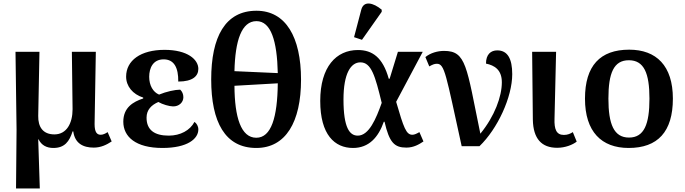

<svg xmlns="http://www.w3.org/2000/svg" viewBox="-20 -830 3890 1090"><path d="M71 240H206L197 -39H199C215 -6 244 10 283 10C347 10 374 -27 392 -84H396C405 -16 452 8 512 8C553 8 585 -8 614 -27L591 -80C578 -71 564 -65 552 -65C531 -65 517 -78 517 -126L524 -536H388L392 -210C392 -130 358 -67 289 -67C223 -67 196 -110 197 -172L204 -536H68L74 -94Z M902 10C1046 10 1106 -43 1106 -95C1106 -114 1096 -130 1084 -138C1059 -90 1004 -60 938 -60C857 -60 812 -92 812 -162C812 -207 840 -234 879 -251C903 -237 942 -226 962 -226C995 -225 1021 -248 1021 -278C1021 -296 1014 -311 1003 -321C974 -321 924 -310 883 -293C849 -307 827 -345 827 -394C827 -443 848 -493 909 -493C969 -493 993 -445 992 -367C1074 -367 1106 -398 1106 -439C1106 -492 1045 -547 914 -547C779 -547 696 -487 696 -395C696 -341 733 -295 793 -276V-271C735 -252 680 -219 680 -139C680 -54 750 10 902 10Z M1435 10C1602 10 1689 -137 1689 -378C1689 -620 1602 -769 1436 -769C1258 -769 1179 -620 1179 -379C1179 -137 1258 10 1435 10ZM1557 -415 1311 -426C1315 -599 1351 -710 1436 -710C1518 -710 1553 -599 1557 -415ZM1435 -48C1348 -48 1312 -164 1311 -343L1557 -357C1555 -164 1520 -48 1435 -48Z M2035 -604 2147 -763V-775C2099 -815 2045 -828 2031 -775L1990 -619ZM1984 10C2074 10 2128 -50 2159 -139H2163C2190 -21 2219 8 2287 8C2329 8 2360 -11 2384 -27L2361 -80C2345 -71 2333 -65 2321 -65C2286 -65 2272 -104 2229 -252L2380 -536H2239L2192 -383H2187C2153 -505 2093 -546 2012 -546C1889 -546 1798 -451 1798 -257C1798 -65 1880 10 1984 10ZM2011 -60C1965 -60 1930 -104 1930 -265C1930 -414 1972 -476 2026 -476C2088 -476 2110 -399 2147 -246C2115 -156 2075 -60 2011 -60Z M2601 0H2702C2805 -99 2888 -279 2888 -409C2888 -496 2862 -544 2803 -544C2767 -544 2739 -522 2739 -469C2787 -459 2829 -434 2829 -363C2829 -282 2788 -170 2707 -71C2628 -455 2627 -541 2501 -541C2465 -541 2424 -530 2395 -506L2417 -453C2435 -463 2446 -468 2460 -468C2505 -468 2511 -409 2601 0Z M3143 9C3189 9 3231 -8 3254 -26L3232 -80C3218 -71 3203 -64 3181 -64C3138 -64 3126 -97 3128 -156L3137 -536H3001L3005 -151C3007 -42 3055 9 3143 9Z M3549 10C3714 10 3800 -82 3800 -270C3800 -457 3706 -548 3552 -548C3387 -548 3301 -457 3301 -270C3301 -82 3395 10 3549 10ZM3551 -49C3465 -49 3434 -125 3434 -270C3434 -415 3464 -488 3550 -488C3636 -488 3667 -415 3667 -270C3667 -125 3637 -49 3551 -49Z"/></svg>

Font: Noto Serif SemiBold
Style: Regular
Weight: 600
Designer: Monotype Design Team
Foundry: Monotype Imaging Inc.
Version: Version 2.013